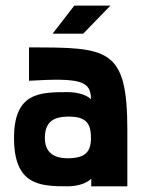

<svg xmlns="http://www.w3.org/2000/svg" viewBox="-20 -655 497 675"><path d="M272.5 -536.6 368.2 -635.3H241.2L165 -536.6ZM217.8 0C244.1 0 278.3 -5.9 300.8 -26.4V0H427.7V-197.3C427.7 -487.8 360.4 -488.3 82 -488.3V-371.1C261.7 -381.8 299.8 -371.1 299.8 -306.2C280.3 -325.2 244.1 -331.1 217.8 -331.1C120.1 -331.1 29.3 -330.1 29.3 -169.9C29.3 -3.9 120.1 0 217.8 0ZM217.8 -98.6C166.5 -98.6 137.7 -121.6 137.7 -169.9C137.7 -224.6 166.5 -244.6 217.8 -245.1C280.3 -245.6 299.8 -224.6 299.8 -169.9C299.8 -121.6 280.3 -98.6 217.8 -98.6Z"/></svg>

Font: Saman Dere
Style: Regular
Weight: 400
Designer: Tuna Ça_lar Gümü_
Foundry: Tuna Ça_lar Gümü_
Version: Version 1.001;hotconv 1.0.109;makeotfexe 2.5.65596